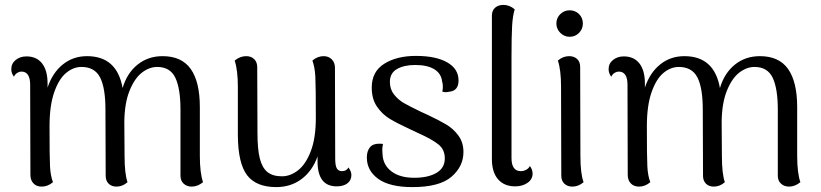

<svg xmlns="http://www.w3.org/2000/svg" viewBox="-20 -750 3348 783"><path d="M808 -7Q786 11 762 11Q742 11 729 -1Q716 -13 716 -33V-303Q716 -389 695 -433Q674 -477 621 -477Q589 -477 559 -454Q529 -431 508.5 -380.5Q488 -330 487 -254L488 -114Q488 -42 500 -7Q480 11 455 11Q435 11 423 -1Q411 -13 411 -33L410 -303Q410 -392 388 -434.5Q366 -477 312 -477Q279 -477 249.5 -452.5Q220 -428 201 -373.5Q182 -319 182 -235Q182 -109 184 -71Q186 -33 196 -7Q175 11 150 11Q129 11 116.5 -2Q104 -15 104 -37L103 -405Q103 -431 94 -444.5Q85 -458 68 -458Q59 -458 50 -452.5Q41 -447 37 -437Q26 -451 26 -468Q26 -491 44 -505.5Q62 -520 88 -520Q129 -520 151.5 -491.5Q174 -463 174 -409V-393Q194 -453 236 -487Q278 -521 335 -521Q457 -521 480 -391Q498 -452 541 -486.5Q584 -521 643 -521Q721 -521 758 -468.5Q795 -416 795 -313V-114Q795 -45 808 -7Z M1413 -36Q1413 -15 1397 -2.5Q1381 10 1353 10Q1275 10 1275 -92V-112Q1254 -53 1210 -20Q1166 13 1107 13Q1025 13 988 -35Q951 -83 950 -197V-395Q950 -464 937 -503Q959 -521 984 -521Q1004 -521 1016.5 -509Q1029 -497 1029 -476L1030 -207Q1030 -142 1039.5 -104Q1049 -66 1070.5 -48.5Q1092 -31 1130 -31Q1164 -31 1195.5 -55.5Q1227 -80 1247.5 -133.5Q1268 -187 1268 -269Q1268 -398 1266 -437Q1264 -476 1254 -503Q1275 -521 1300 -521Q1320 -521 1333 -508Q1346 -495 1346 -473L1347 -103Q1347 -75 1353.5 -63.5Q1360 -52 1375 -52Q1393 -52 1401 -67Q1413 -51 1413 -36Z M1476 -108Q1476 -133 1488 -148.5Q1500 -164 1526 -164Q1536 -164 1542 -163Q1539 -151 1539 -139Q1539 -128 1540 -121Q1542 -77 1576.5 -51Q1611 -25 1669 -25Q1726 -25 1760 -45Q1794 -65 1794 -104Q1794 -140 1768 -161Q1742 -182 1686 -207L1654 -222Q1598 -248 1568.5 -266Q1539 -284 1517.5 -315Q1496 -346 1496 -393Q1496 -458 1547 -490Q1598 -522 1676 -522Q1758 -522 1804 -495.5Q1850 -469 1850 -422Q1850 -380 1813 -376Q1803 -374 1800 -374Q1794 -374 1784 -376Q1786 -388 1786 -396Q1786 -409 1783 -418Q1779 -451 1750.5 -468Q1722 -485 1673 -485Q1628 -485 1599 -468.5Q1570 -452 1570 -416Q1570 -386 1587 -364.5Q1604 -343 1627.5 -329.5Q1651 -316 1699 -293L1721 -283Q1770 -260 1799.5 -242.5Q1829 -225 1849.5 -197Q1870 -169 1870 -130Q1870 -71 1821 -29Q1772 13 1662 13Q1569 13 1522.5 -20.5Q1476 -54 1476 -108Z M1986 -101V-686Q1986 -707 1999 -718.5Q2012 -730 2033 -730Q2058 -730 2079 -712Q2071 -686 2068.5 -645Q2066 -604 2066 -517V-105Q2066 -79 2075.5 -65.5Q2085 -52 2104 -52Q2115 -52 2125.5 -57.5Q2136 -63 2141 -73Q2152 -58 2152 -42Q2152 -19 2131.5 -4.5Q2111 10 2081 10Q2036 10 2011 -19Q1986 -48 1986 -101Z M2249 -654Q2249 -677 2265 -692.5Q2281 -708 2303 -708Q2326 -708 2341.5 -692.5Q2357 -677 2357 -654Q2357 -632 2341.5 -616Q2326 -600 2303 -600Q2281 -600 2265 -616Q2249 -632 2249 -654ZM2360 -7Q2339 11 2314 11Q2294 11 2281.5 -1Q2269 -13 2269 -33L2268 -396Q2268 -465 2255 -503Q2276 -521 2301 -521Q2321 -521 2333.5 -509.5Q2346 -498 2346 -477L2347 -114Q2347 -41 2360 -7Z M3244 -7Q3222 11 3198 11Q3178 11 3165 -1Q3152 -13 3152 -33V-303Q3152 -389 3131 -433Q3110 -477 3057 -477Q3025 -477 2995 -454Q2965 -431 2944.5 -380.5Q2924 -330 2923 -254L2924 -114Q2924 -42 2936 -7Q2916 11 2891 11Q2871 11 2859 -1Q2847 -13 2847 -33L2846 -303Q2846 -392 2824 -434.5Q2802 -477 2748 -477Q2715 -477 2685.5 -452.5Q2656 -428 2637 -373.5Q2618 -319 2618 -235Q2618 -109 2620 -71Q2622 -33 2632 -7Q2611 11 2586 11Q2565 11 2552.5 -2Q2540 -15 2540 -37L2539 -405Q2539 -431 2530 -444.5Q2521 -458 2504 -458Q2495 -458 2486 -452.5Q2477 -447 2473 -437Q2462 -451 2462 -468Q2462 -491 2480 -505.5Q2498 -520 2524 -520Q2565 -520 2587.5 -491.5Q2610 -463 2610 -409V-393Q2630 -453 2672 -487Q2714 -521 2771 -521Q2893 -521 2916 -391Q2934 -452 2977 -486.5Q3020 -521 3079 -521Q3157 -521 3194 -468.5Q3231 -416 3231 -313V-114Q3231 -45 3244 -7Z"/></svg>

Font: Arima Madurai
Style: Regular
Weight: 400
Designer: Joana Correia and Natanael Gama
Foundry: NDISCOVER
Version: Version 1.020